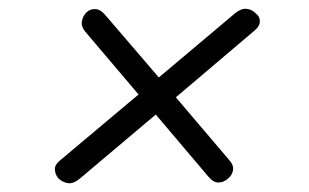

<svg xmlns="http://www.w3.org/2000/svg" viewBox="-20 -515 708 440"><path d="M561 -443 383 -292 505 -148.5Q516 -136.5 514 -124.8Q512 -113 501.5 -105Q492.5 -97 481 -96.8Q469.5 -96.5 459 -108.5L337 -252.5L164.5 -107Q149 -93.5 136.2 -95.2Q123.5 -97 113.5 -106.5Q106.5 -115 105.8 -126Q105 -137 116.5 -146.5L297.5 -298.5L174.5 -443.5Q165.5 -455 167.8 -466.8Q170 -478.5 178 -486.5Q187 -495 199 -494.2Q211 -493.5 223.5 -478L344 -337.5L518 -484Q531.5 -495.5 544.2 -494.8Q557 -494 566.5 -484Q575.5 -477.5 575.5 -466Q575.5 -454.5 561 -443Z"/></svg>

Font: Edu QLD Hand
Style: Regular
Weight: 400
Designer: Tina and Corey Anderson, Eben Sorkin
Foundry: Sorkin Type Co.
Version: Version 2.000